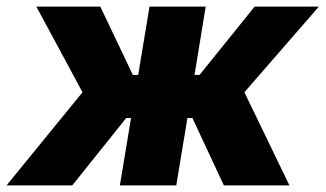

<svg xmlns="http://www.w3.org/2000/svg" viewBox="-51 -559 982 579"><path d="M-31.2 0 197.8 -280.8 58.6 -539.1H251.5L349.6 -333H365.7L399.9 -539.1H569.3L535.6 -333H550.8L716.8 -539.1H910.6L686 -280.8L821.8 0H624L529.3 -203.1H514.2L480.5 0H310.5L344.2 -203.1H329.6L167 0Z"/></svg>

Font: Inter 18pt ExtraBold
Style: Italic
Weight: 800
Italic angle: -9.3988°
Designer: Rasmus Andersson
Foundry: rsms
Version: Version 4.001;git-66647c0bb